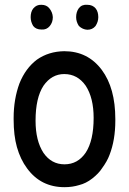

<svg xmlns="http://www.w3.org/2000/svg" viewBox="-20 -774 540 804"><path d="M311.5 1Q283.2 9.8 250 9.8Q151.4 9.8 93.8 -68.4Q65.4 -106.4 50.8 -158.2Q37.1 -207 37.1 -273.4V-280.3Q37.1 -358.4 61.5 -424.8Q86.9 -488.3 134.8 -524.4Q183.6 -558.6 249 -559.6Q347.7 -559.6 406.2 -481.4Q462.9 -405.3 462.9 -275.4V-268.6Q462.9 -187.5 438.5 -125Q428.7 -98.6 407.2 -69.3Q393.6 -47.9 366.2 -26.4Q339.8 -5.9 311.5 1ZM338.9 -415Q304.7 -463.9 249 -463.9Q196.3 -463.9 162.1 -415Q128.9 -364.3 128.9 -268.6Q128.9 -184.6 162.1 -133.8Q195.3 -85.9 250 -85.9Q305.7 -85.9 338.9 -134.8Q372.1 -185.5 372.1 -280.3Q372.1 -364.3 338.9 -415ZM108.4 -702.1Q108.4 -724.6 119.1 -738.3Q132.8 -754.9 153.3 -753.9Q174.8 -753.9 186.5 -739.3Q200.2 -722.7 201.2 -702.1Q201.2 -680.7 188.5 -665Q174.8 -648.4 153.3 -650.4Q130.9 -650.4 119.1 -665Q108.4 -682.6 108.4 -702.1ZM298.8 -702.1Q298.8 -724.6 310.5 -740.2Q323.2 -755.9 345.7 -753.9Q368.2 -753.9 380.9 -738.3Q391.6 -724.6 391.6 -702.1Q391.6 -682.6 379.9 -665Q367.2 -649.4 345.7 -649.4Q326.2 -650.4 310.5 -665Q298.8 -682.6 298.8 -702.1Z"/></svg>

Font: RobotoJAA
Style: Medium
Weight: 500
Version: Version 2.05; 2016-11-05